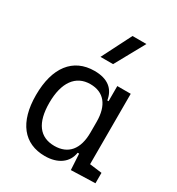

<svg xmlns="http://www.w3.org/2000/svg" viewBox="-189 -915 965 1045"><g transform="rotate(30 293.0 -392.5)"><path d="M249.5 9.8C332.5 9.8 386.7 -31.2 396 -95.2H405.3L411.1 4.9L563 0V-65.4L485.8 -75.2V-517.6H401.4V-422.4H393.6C382.8 -489.7 336.9 -527.3 253.9 -527.3C119.6 -527.3 42.5 -427.7 42.5 -253.9C42.5 -84 118.2 9.8 249.5 9.8ZM401.4 -225.1C401.4 -121.1 354 -64 267.1 -64C174.8 -64 126.5 -128.4 126.5 -253.9C126.5 -381.3 178.2 -453.6 270 -453.6C355 -453.6 401.4 -396.5 401.4 -292.5ZM242.7 -609.4H321.8L424.3 -794.9H336.9Z"/></g></svg>

Font: Cascadia Mono PL SemiLight
Style: Regular
Weight: 350
Monospace: yes
Designer: Aaron Bell
Foundry: Saja Typeworks
Version: Version 2404.023